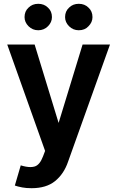

<svg xmlns="http://www.w3.org/2000/svg" viewBox="-20 -782 616 1009"><path d="M97 203Q71 198 58 193L89 87Q118 96 140 96Q152 96 162 93Q189 85 206 40L217 11L18 -548H162L288 -136L414 -548H558L338 67Q316 132 269 170Q223 207 146 207Q117 207 97 203ZM130 -644Q109 -665 109 -692Q109 -723 130 -742Q150 -762 181 -762Q212 -762 232 -742Q253 -723 253 -692Q253 -665 232 -644Q211 -623 181 -623Q151 -623 130 -644ZM343 -644Q322 -665 322 -692Q322 -723 343 -742Q363 -762 394 -762Q425 -762 445 -742Q466 -723 466 -692Q466 -665 445 -644Q426 -623 394 -623Q364 -623 343 -644Z"/></svg>

Font: Sinter Bold
Style: Regular
Weight: 700
Foundry: Adobe & rsms
Version: Version 1.000